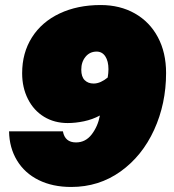

<svg xmlns="http://www.w3.org/2000/svg" viewBox="-20 -731 690 763"><path d="M68 -440Q68 -521 107 -582.5Q146 -644 217 -677.5Q288 -711 380 -711Q457 -711 516 -677.5Q575 -644 607.5 -583Q640 -522 640 -441Q640 -319 592.5 -215Q545 -111 459 -49.5Q373 12 263 12Q189 12 133.5 -15.5Q78 -43 47.5 -93.5Q17 -144 16 -209H230Q238 -165 282 -165Q320 -165 344.5 -197Q369 -229 377 -272Q347 -256 313.5 -249Q280 -242 249 -242Q196 -242 155 -267Q114 -292 91 -337.5Q68 -383 68 -440ZM352 -399Q366 -399 380.5 -405.5Q395 -412 408 -423Q411 -441 411 -456Q411 -488 398.5 -507Q386 -526 364 -526Q337 -526 320 -505.5Q303 -485 303 -454Q303 -426 316.5 -412.5Q330 -399 352 -399Z"/></svg>

Font: Azeret Mono Black
Style: Italic
Weight: 900
Italic angle: -12°
Designer: Martin Vácha
Foundry: Displaay
Version: Version 1.000; Glyphs 3.0.3, build 3074